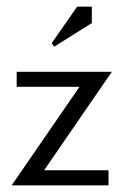

<svg xmlns="http://www.w3.org/2000/svg" viewBox="-20 -555 375 575"><path d="M142 -415 135 -426 211 -535H255V-486ZM15 0 218 -295H30V-340H315L112 -45H305V0Z"/></svg>

Font: Glametrix
Style: Regular
Weight: 500
Designer: gluk
Foundry: gluk
Version: Version 0.40